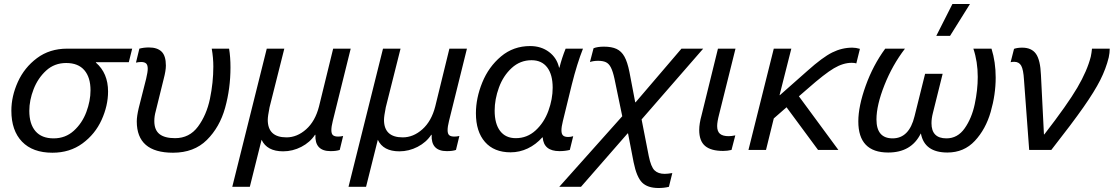

<svg xmlns="http://www.w3.org/2000/svg" viewBox="-20 -752 5586 963"><path d="M461 -440V-438Q522 -385 522 -293Q522 -222 489.5 -150.5Q457 -79 393.5 -32.5Q330 14 243 14Q144 14 90.5 -41.5Q37 -97 37 -197Q37 -269 69.5 -341Q102 -413 165.5 -460.5Q229 -508 317 -508H643L626 -440ZM127 -196Q127 -130 158 -94Q189 -58 249 -58Q308 -58 350 -96Q392 -134 413 -190Q434 -246 434 -299Q434 -364 403 -400Q372 -436 312 -436Q253 -436 211.5 -398Q170 -360 148.5 -304.5Q127 -249 127 -196Z M812 -423Q812 -398 801 -356L761 -194Q754 -169 754 -145Q754 -100 780 -79.5Q806 -59 858 -59Q930 -59 973 -117Q1016 -175 1033 -256.5Q1050 -338 1050 -418Q1050 -462 1042 -508H1129Q1136 -466 1136 -414Q1136 -308 1109 -211Q1082 -114 1017.5 -50Q953 14 848 14Q666 14 666 -143Q666 -169 676 -211L713 -357Q721 -391 721 -407Q721 -426 713 -433.5Q705 -441 688 -441Q676 -441 662 -438L679 -508Q701 -514 727 -514Q769 -514 790.5 -493Q812 -472 812 -423Z M1676 -67Q1688 -67 1701 -70L1684 0Q1667 6 1638 6Q1598 6 1579 -14.5Q1560 -35 1562 -76H1560Q1535 -38 1491.5 -15.5Q1448 7 1400 7Q1319 7 1292 -51L1233 185H1145L1318 -508H1406L1332 -214Q1323 -169 1323 -151Q1323 -63 1417 -63Q1470 -63 1515.5 -103.5Q1561 -144 1580 -218L1651 -508H1739L1649 -145Q1642 -117 1642 -99Q1642 -81 1650 -74Q1658 -67 1676 -67Z M2259 -67Q2271 -67 2284 -70L2267 0Q2250 6 2221 6Q2181 6 2162 -14.5Q2143 -35 2145 -76H2143Q2118 -38 2074.5 -15.5Q2031 7 1983 7Q1902 7 1875 -51L1816 185H1728L1901 -508H1989L1915 -214Q1906 -169 1906 -151Q1906 -63 2000 -63Q2053 -63 2098.5 -103.5Q2144 -144 2163 -218L2234 -508H2322L2232 -145Q2225 -117 2225 -99Q2225 -81 2233 -74Q2241 -67 2259 -67Z M2784 -413H2786Q2798 -461 2817 -508H2904Q2874 -432 2848 -328L2803 -144Q2796 -116 2796 -98Q2796 -80 2804 -72.5Q2812 -65 2830 -65Q2843 -65 2855 -69L2838 0Q2814 6 2786 6Q2707 6 2702 -63H2700Q2668 -27 2627 -7.5Q2586 12 2541 12Q2458 12 2412.5 -40Q2367 -92 2367 -184Q2367 -260 2399 -338.5Q2431 -417 2493 -469Q2555 -521 2639 -521Q2694 -521 2733.5 -491.5Q2773 -462 2784 -413ZM2461 -197Q2461 -131 2488.5 -95Q2516 -59 2567 -59Q2624 -59 2666.5 -98Q2709 -137 2730.5 -196Q2752 -255 2752 -312Q2752 -378 2724.5 -414Q2697 -450 2646 -450Q2589 -450 2546.5 -411Q2504 -372 2482.5 -313Q2461 -254 2461 -197Z M3137 -391 3166 -239H3168L3398 -508H3507L3198 -153L3234 31Q3245 85 3263 102.5Q3281 120 3314 120Q3328 120 3352 116L3335 185Q3311 191 3283 191Q3228 191 3200.5 163.5Q3173 136 3158 62L3130 -83H3128L2894 185H2785L3101 -169L3062 -357Q3054 -394 3044 -413.5Q3034 -433 3019 -440Q3004 -447 2980 -447Q2957 -447 2939 -441L2957 -510Q2977 -518 3009 -518Q3048 -518 3072.5 -506.5Q3097 -495 3112 -468Q3127 -441 3137 -391Z M3577 -120Q3577 -93 3591 -81Q3605 -69 3635 -69Q3648 -69 3668 -73L3649 0Q3629 5 3607 5Q3546 5 3516.5 -20Q3487 -45 3487 -100Q3487 -132 3499 -175L3581 -508H3669L3587 -179Q3577 -141 3577 -120Z M4293 -507 4275 -434Q4266 -437 4252 -437Q4209 -437 4162.5 -409.5Q4116 -382 4032 -308L3987 -269L4185 0H4083L3925 -214L3861 -158L3822 0H3734L3861 -508H3949L3890 -275H3892L4030 -397Q4106 -465 4154.5 -489Q4203 -513 4255 -513Q4273 -513 4293 -507Z M4974 -363Q4974 -278 4949 -191Q4924 -104 4869.5 -45.5Q4815 13 4732 13Q4617 13 4599 -82H4598Q4551 13 4435 13Q4285 13 4285 -143Q4285 -219 4322 -322Q4359 -425 4420 -508H4519Q4456 -426 4416 -325Q4376 -224 4376 -153Q4376 -58 4457 -58Q4540 -58 4567 -169L4620 -382H4708L4659 -185Q4652 -158 4652 -134Q4652 -58 4727 -58Q4783 -58 4818.5 -108.5Q4854 -159 4869 -230Q4884 -301 4884 -366Q4884 -443 4862 -508H4953Q4974 -441 4974 -363ZM4676 -572 4757 -732H4845L4745 -572Z M5201 -376 5216 -78H5218Q5334 -228 5383.5 -312.5Q5433 -397 5451 -468Q5455 -487 5457 -508H5546Q5546 -487 5541 -464Q5527 -407 5498.5 -350.5Q5470 -294 5414 -214Q5358 -134 5253 0H5142L5116 -351Q5113 -403 5102 -422.5Q5091 -442 5067 -442Q5057 -442 5049 -440L5066 -507Q5083 -513 5107 -513Q5154 -513 5176 -482Q5198 -451 5201 -376Z"/></svg>

Font: CST
Style: Italic
Weight: 400
Italic angle: -14°
Version: Version 1.00